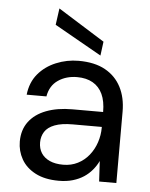

<svg xmlns="http://www.w3.org/2000/svg" viewBox="-53 -777 650 833"><g transform="rotate(5 272.0 -360.5)"><path d="M234 12Q173 12 132 -9.5Q91 -31 71 -66.5Q51 -102 51 -143Q51 -194 77.5 -229.5Q104 -265 152.5 -283.5Q201 -302 266 -302H400Q400 -349 385.5 -380Q371 -411 343 -427Q315 -443 275 -443Q227 -443 192 -419Q157 -395 149 -348H63Q69 -402 99.5 -438.5Q130 -475 177 -494.5Q224 -514 275 -514Q345 -514 391 -488.5Q437 -463 460.5 -417.5Q484 -372 484 -311V0H409L404 -89Q394 -68 378.5 -49.5Q363 -31 342.5 -17.5Q322 -4 295 4Q268 12 234 12ZM247 -59Q282 -59 310.5 -73.5Q339 -88 359 -113Q379 -138 389.5 -169.5Q400 -201 400 -234V-237H273Q225 -237 195 -225.5Q165 -214 152 -193.5Q139 -173 139 -147Q139 -120 151.5 -100.5Q164 -81 188 -70Q212 -59 247 -59ZM367 -545 162 -661 172 -733 375 -606Z"/></g></svg>

Font: DM Sans 16pt
Style: Regular
Weight: 400
Version: Version 4.004;gftools[0.9.30]